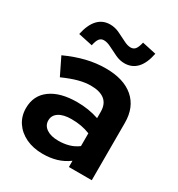

<svg xmlns="http://www.w3.org/2000/svg" viewBox="-177 -856 910 981"><g transform="rotate(30 277.5 -365.5)"><path d="M219.6 9Q163.9 9 120.9 -11.4Q78 -31.9 53.8 -68Q29.6 -104.2 29.6 -151.3Q29.6 -225.9 86.1 -267.2Q142.6 -308.6 242.4 -308.6Q309.8 -308.6 370.1 -288.2V-325.6Q370.1 -371.3 342.2 -393.9Q314.3 -416.5 260 -416.5Q227.3 -416.5 189.1 -406.4Q150.9 -396.2 100.9 -374L51.4 -475.3Q113.3 -503.5 169.6 -517.2Q226 -531 282.8 -531Q388.5 -531 446.8 -480.7Q505.1 -430.3 505.1 -338.4V0H370.1V-36.8Q337.6 -12.8 300.6 -1.9Q263.7 9 219.6 9ZM159.9 -154Q159.9 -124.2 185.8 -106.6Q211.6 -89.1 255.5 -89.1Q289 -89.1 317.8 -97.3Q346.6 -105.6 370.1 -123.5V-198.9Q344.8 -209.1 317.7 -214Q290.6 -218.8 260.2 -218.8Q213.1 -218.8 186.5 -201.6Q159.9 -184.4 159.9 -154ZM160.2 -597.1 76 -615Q102.3 -736.5 190 -736.5Q217.7 -736.5 244.3 -724Q270.9 -711.6 294.6 -699.1Q318.3 -686.5 337.2 -686.5Q354.2 -686.5 364 -698.4Q373.7 -710.3 380.7 -739.9L463.2 -722Q451.1 -660.6 422.4 -630.6Q393.8 -600.6 349.9 -600.6Q323.2 -600.6 296.3 -613.1Q269.3 -625.7 245.5 -638.1Q221.6 -650.6 202 -650.6Q185.5 -650.6 175.8 -638.3Q166.2 -626 160.2 -597.1Z"/></g></svg>

Font: Red Hat Display VF
Style: Regular
Weight: 300
Designer: Pentagram, MCKL
Foundry: Pentagram, MCKL
Version: Version 1.023